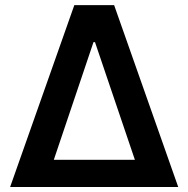

<svg xmlns="http://www.w3.org/2000/svg" viewBox="-20 -748 753 768"><path d="M20.5 0 277.3 -727.5H436.5L692.9 0ZM195.3 -108.9H519.5L359.9 -579.6H354Z"/></svg>

Font: Inter 18pt SemiBold
Style: Regular
Weight: 600
Designer: Rasmus Andersson
Foundry: rsms
Version: Version 4.001;git-66647c0bb